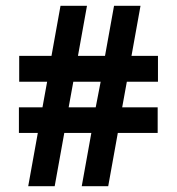

<svg xmlns="http://www.w3.org/2000/svg" viewBox="-20 -640 608 660"><path d="M523 -448V-359H416L400 -271H522V-183H385L352 0H261L294 -183H201L168 0H77L110 -183H45V-271H126L142 -359H46V-448H157L188 -620H279L248 -448H341L372 -620H463L432 -448ZM309 -271 326 -359H232L216 -271Z"/></svg>

Font: Gulax
Style: Regular
Weight: 400
Designer: Morgan Gilbert
Foundry: VTF
Version: Version 1.001;hotconv 1.0.109;makeotfexe 2.5.65596